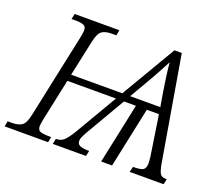

<svg xmlns="http://www.w3.org/2000/svg" viewBox="-139 -886 1219 1058"><g transform="rotate(20 470.5 -357.0)"><path d="M-21 0 -15 -32H11Q47 -32 67.5 -45.5Q88 -59 99 -111L204 -605Q206 -617 208 -628Q210 -639 210 -646Q210 -669 194 -675.5Q178 -682 150 -682H123L130 -714H392L386 -682H358Q323 -682 302.5 -668.5Q282 -655 271 -603L226 -393H526L715 -714H758L862 -102Q870 -59 879.5 -45.5Q889 -32 912 -32H918L911 0H712L720 -32Q765 -32 779.5 -41.5Q794 -51 794 -82Q794 -91 792.5 -101.5Q791 -112 791 -118L755 -354H684L609 0H545L620 -354H550L416 -124Q405 -105 398 -89.5Q391 -74 393 -60Q394 -46 410.5 -39Q427 -32 463 -32L456 0H261L268 -32H272Q297 -32 315 -48.5Q333 -65 360 -110L503 -354H218L166 -109Q164 -97 162 -86Q160 -75 160 -68Q160 -44 177.5 -38Q195 -32 240 -32L234 0ZM572 -393H749L736 -469Q729 -512 722.5 -558.5Q716 -605 713 -643Q694 -607 670 -563Q646 -519 618 -472Z"/></g></svg>

Font: Noto Serif Light
Style: Italic
Weight: 300
Italic angle: -12°
Designer: Monotype Design Team
Foundry: Monotype Imaging Inc.
Version: Version 2.013